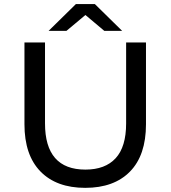

<svg xmlns="http://www.w3.org/2000/svg" viewBox="-20 -907 831 935"><path d="M99.1 -301.8V-700.2H199.2V-306.2Q199.2 -81.1 396 -81.1Q492.2 -81.1 543.2 -136.5Q594.2 -191.9 594.2 -306.2V-700.2H690.9V-301.8Q690.9 -150.9 613 -71.5Q535.2 7.8 395 7.8Q254.9 7.8 177 -72Q99.1 -151.9 99.1 -301.8ZM216.8 -756.8 349.6 -887.2H441.9L574.7 -756.8H487.8L396 -834L303.7 -756.8Z"/></svg>

Font: Montserrat Medium
Style: Regular
Weight: 500
Designer: Julieta Ulanovsky
Foundry: Julieta Ulanovsky
Version: Version 7.200